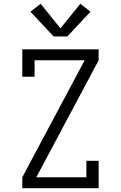

<svg xmlns="http://www.w3.org/2000/svg" viewBox="-20 -996 640 1016"><path d="M98 0V-58L428 -677H163V-590H98V-735H502V-677L172 -58H437V-145H502V0ZM264 -803 141 -934 195 -976 300 -846 405 -976 459 -934 336 -803Z"/></svg>

Font: Iosevka Slab Light Extended
Style: Regular
Weight: 300
Width: 7
Monospace: yes
Designer: Belleve Invis
Foundry: Belleve Invis
Version: Version 11.1.0; ttfautohint (v1.8.3)